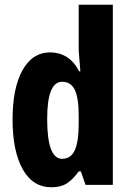

<svg xmlns="http://www.w3.org/2000/svg" viewBox="-20 -780 551 810"><path d="M197 10Q118 10 75.5 -66.5Q33 -143 33 -276Q33 -409 75 -484Q117 -559 192 -559Q230 -559 261 -540Q292 -521 314 -479H319Q317 -512 314.5 -535.5Q312 -559 312 -578V-760H456V0H341L321 -57H312Q287 -22 261.5 -6Q236 10 197 10ZM242 -110Q279 -110 295.5 -146Q312 -182 312 -260V-292Q312 -367 295.5 -401Q279 -435 242 -435Q179 -435 179 -278Q179 -110 242 -110Z"/></svg>

Font: Noto Sans Sinhala ExtraCondensed ExtraBold
Style: Regular
Weight: 800
Width: 2
Designer: Jelle Bosma - Monotype Design Team
Foundry: Monotype Imaging Inc.
Version: Version 2.006; ttfautohint (v1.8.4.7-5d5b)